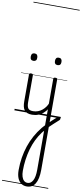

<svg xmlns="http://www.w3.org/2000/svg" viewBox="-227 -1506 1071 2522"><g transform="rotate(10 308.0 -245.5)"><path d="M237 17Q199 17 173.5 6.5Q148 -4 133.5 -24Q119 -44 113 -72.5Q107 -101 107 -137V-496Q107 -506 113 -510.5Q119 -515 132 -515Q146 -515 152.5 -510.5Q159 -506 159 -496V-137Q159 -82 175.5 -56.5Q192 -31 243 -31Q252 -31 256.5 -23.5Q261 -16 260.5 -7Q260 2 254.5 9.5Q249 17 237 17ZM133 -683Q111 -683 100 -695Q89 -707 89 -732Q89 -757 100 -769.5Q111 -782 133 -782Q154 -782 165 -769.5Q176 -757 176 -732Q177 -707 165.5 -695Q154 -683 133 -683ZM235 17Q224 17 218.5 9.5Q213 2 213.5 -7Q214 -16 221 -23.5Q228 -31 241 -31Q278 -31 309 -43Q340 -55 364 -75Q388 -95 406 -120Q424 -145 434 -172Q438 -183 447 -182.5Q456 -182 462 -174.5Q468 -167 465 -157Q454 -124 434 -93Q414 -62 385.5 -37Q357 -12 319 2.5Q281 17 235 17ZM450 106Q463 92 479.5 76.5Q496 61 513 44.5Q530 28 547 13.5Q564 -1 579 -12Q587 -19 595.5 -17Q604 -15 609 -7.5Q614 0 613.5 9Q613 18 604 26Q591 38 573 54Q555 70 536 87.5Q517 105 499 122.5Q481 140 466 154ZM332 957Q288 957 256.5 934Q225 911 208 868Q191 825 191 763Q191 677 204 596.5Q217 516 242 441Q267 366 305 297Q343 228 393 166Q403 155 412 144.5Q421 134 431 124V-496Q431 -506 437.5 -510.5Q444 -515 457 -515Q471 -515 477 -510.5Q483 -506 483 -496V708Q483 771 473 818Q463 865 443.5 896Q424 927 396 942Q368 957 332 957ZM335 909Q357 909 374.5 897Q392 885 405 861Q418 837 424.5 801Q431 765 431 716V198Q424 206 417 213Q410 220 404 229Q365 281 335.5 342Q306 403 286.5 471.5Q267 540 257 613.5Q247 687 247 763Q247 808 257.5 841Q268 874 287.5 891.5Q307 909 335 909ZM455 -683Q433 -683 422.5 -695Q412 -707 412 -732Q412 -757 422.5 -769.5Q433 -782 455 -782Q477 -782 488 -769.5Q499 -757 499 -732Q499 -707 488 -695Q477 -683 455 -683ZM0 928H616V938H0ZM0 -20H616V0H0ZM0 -505H616V-500H0ZM0 -1448H616V-1438H0Z"/></g></svg>

Font: Playwrite ID Guides
Style: Regular
Weight: 400
Designer: Veronika Burian, José Scaglione
Foundry: TypeTogether
Version: Version 1.003